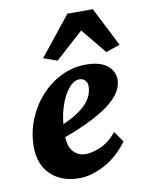

<svg xmlns="http://www.w3.org/2000/svg" viewBox="-77 -706 590 770"><g transform="rotate(-10 218.0 -321.0)"><path d="M185.5 7.8Q112.3 7.8 68.8 -33.7Q25.4 -75.2 25.4 -146.5Q25.4 -205.1 46.4 -257.3Q67.4 -309.6 103.5 -349.6Q139.6 -389.6 187 -413.1Q234.4 -436.5 287.1 -436.5Q344.7 -436.5 374 -413.6Q403.3 -390.6 403.3 -354.5Q403.3 -334 391.6 -311.5Q379.9 -289.1 352.1 -265.1Q324.2 -241.2 272.9 -214.4Q221.7 -187.5 142.6 -159.2V-210Q196.3 -232.4 227.1 -254.9Q257.8 -277.3 271 -300.8Q284.2 -324.2 284.2 -348.6Q284.2 -364.3 275.4 -373.5Q266.6 -382.8 252 -382.8Q229.5 -382.8 207.5 -356.4Q185.5 -330.1 170.9 -283.2Q156.2 -236.3 156.2 -172.9Q156.2 -127 175.8 -105Q195.3 -83 226.6 -83Q252 -83 286.6 -97.7Q321.3 -112.3 353.5 -150.4L383.8 -106.4Q339.8 -47.9 285.6 -20Q231.4 7.8 185.5 7.8ZM435.5 -491.2 377.9 -471.7 266.6 -607.4H330.1L179.7 -471.7L124 -491.2L251 -650.4H354.5Z"/></g></svg>

Font: Crimson Pro
Style: Bold Italic
Weight: 700
Italic angle: -12°
Designer: Jacques Le Bailly
Foundry: Baron von Fonthausen
Version: Version 1.003